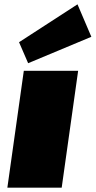

<svg xmlns="http://www.w3.org/2000/svg" viewBox="-20 -867 442 887"><path d="M341 -540 265 0H14L90 -540ZM402 -697 110 -575 68 -672 338 -847Z"/></svg>

Font: Pathway Extreme 8pt Thin 12pt Black
Style: Italic
Weight: 900
Italic angle: -8°
Version: Version 1.001;gftools[0.9.26]